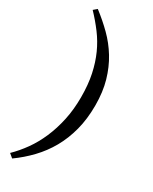

<svg xmlns="http://www.w3.org/2000/svg" viewBox="-232 -754 808 1016"><g transform="rotate(30 171.5 -246.0)"><path d="M19 190Q56 154 88.5 108.5Q121 63 145 7.5Q169 -48 183 -113Q197 -178 197 -253Q197 -330 184 -391Q171 -452 148 -503Q125 -554 92 -598Q59 -642 19 -684L40 -702Q91 -663 135.5 -619Q180 -575 213 -521Q246 -467 265 -401Q284 -335 284 -253Q284 -170 266 -101.5Q248 -33 216 23.5Q184 80 139.5 126.5Q95 173 43 210Z"/></g></svg>

Font: PT Serif
Style: Regular
Weight: 400
Designer: A.Korolkova, O.Umpeleva, V.Yefimov
Foundry: ParaType Ltd
Version: Version 1.000W OFL; ttfautohint (v1.6)